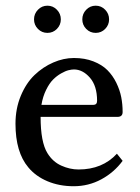

<svg xmlns="http://www.w3.org/2000/svg" viewBox="-20 -642 490 672"><path d="M389.2 -104 409.2 -79.1Q379.4 -38.6 334.7 -14.4Q290 9.8 237.8 9.8Q187.5 9.8 146.2 -7.6Q105 -24.9 79.1 -56.2Q34.2 -109.4 34.2 -209Q34.2 -261.7 52.7 -306.4Q71.3 -351.1 100.8 -379.4Q130.4 -407.7 166.5 -423.3Q202.6 -439 238.8 -439Q276.9 -439 306.9 -427.2Q336.9 -415.5 355.7 -396.7Q374.5 -377.9 387 -352.5Q399.4 -327.1 404.3 -302Q409.2 -276.9 409.2 -250Q409.2 -232.9 391.1 -232.9H122.1Q122.1 -144.5 146 -106Q164.6 -75.7 194.6 -62.3Q224.6 -48.8 254.9 -48.8Q338.4 -48.8 389.2 -104ZM125 -274.9H306.2Q319.8 -274.9 319.8 -289.1Q319.8 -341.3 294.7 -370.1Q269.5 -398.9 238.8 -398.9Q230.5 -398.9 219.7 -396.2Q209 -393.6 193.8 -385Q178.7 -376.5 165.8 -363.5Q152.8 -350.6 141.4 -327.4Q129.9 -304.2 125 -274.9ZM281.7 -540.8Q268.1 -554.7 268.1 -574.2Q268.1 -593.8 281.7 -607.9Q295.4 -622.1 314.9 -622.1Q334.5 -622.1 348.1 -607.9Q361.8 -593.8 361.8 -574.2Q361.8 -554.7 348.1 -540.8Q334.5 -526.9 314.9 -526.9Q295.4 -526.9 281.7 -540.8ZM112.8 -540.8Q99.1 -554.7 99.1 -574.2Q99.1 -593.8 112.8 -607.9Q126.5 -622.1 146 -622.1Q165.5 -622.1 179.2 -607.9Q192.9 -593.8 192.9 -574.2Q192.9 -554.7 179.2 -540.8Q165.5 -526.9 146 -526.9Q126.5 -526.9 112.8 -540.8Z"/></svg>

Font: Linux Biolinum
Style: Regular
Weight: 400
Designer: Philipp H. Poll
Foundry: Philipp H. Poll
Version: Version 0.6.4